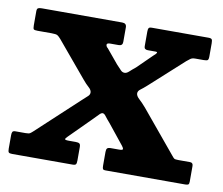

<svg xmlns="http://www.w3.org/2000/svg" viewBox="-63 -596 780 672"><g transform="rotate(10 326.5 -260.0)"><path d="M394.5 -373.5 447 -425Q454.5 -431 457.2 -435.5Q460 -440 452 -440H424.5Q411.5 -440 411.5 -451.5V-503.5Q411.5 -513 413.8 -516.5Q416 -520 425.5 -520H626Q635.5 -520 638 -516.5Q640.5 -513 640.5 -503V-456Q640.5 -445 637 -442.5Q633.5 -440 622.5 -440H594Q582 -440 576.2 -435.5Q570.5 -431 563.5 -425.5L446 -319Q431.5 -306 422.8 -299.8Q414 -293.5 414 -285Q414 -276 425.2 -265.8Q436.5 -255.5 449 -241L573.5 -91Q578.5 -84.5 581.8 -82.2Q585 -80 597 -80H638Q649 -80 649 -68V-12.5Q649 -4.5 646 -2.2Q643 0 635 0H352Q344 0 342.2 -3.5Q340.5 -7 340.5 -15.5V-63.5Q340.5 -73 343.8 -76.5Q347 -80 356.5 -80H385.5Q399 -80 399 -84Q399 -88 393.5 -95L336.5 -166Q325.5 -178.5 319.2 -187Q313 -195.5 307.5 -195.5Q302 -195.5 295 -187.8Q288 -180 277 -169.5L201 -93.5Q194 -87 193.5 -83.5Q193 -80 207 -80H232Q241 -80 245 -77.2Q249 -74.5 249 -65V-17.5Q249 -7 246.5 -3.5Q244 0 234 0H20Q10.5 0 7.8 -3Q5 -6 5 -16V-64Q5 -72 7.2 -76Q9.5 -80 17.5 -80H53Q65 -80 69 -82.5Q73 -85 79 -90.5L226 -227Q238 -238.5 245.5 -244.8Q253 -251 253 -259Q253 -268 243 -276.8Q233 -285.5 221 -300L115.5 -426Q108.5 -434 103.5 -437Q98.5 -440 82.5 -440H33Q22 -440 19.2 -442.5Q16.5 -445 16.5 -456.5V-506.5Q16.5 -515.5 20.8 -517.8Q25 -520 34 -520H319.5Q335 -520 335 -505.5V-453.5Q335 -440 321 -440H291Q278.5 -440 279 -433.5Q279.5 -427 285.5 -422.5L327 -372.5Q338.5 -360.5 344.2 -354.2Q350 -348 358 -348Q365.5 -348 373.8 -355.8Q382 -363.5 394.5 -373.5Z"/></g></svg>

Font: Besley*
Style: Bold
Weight: 700
Designer: Owen Earl
Foundry: indestructible type*
Version: Version 2.000; ttfautohint (v1.8.3)